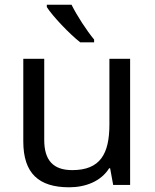

<svg xmlns="http://www.w3.org/2000/svg" viewBox="-20 -786 658 816"><path d="M284 -766H179V-756C202 -719 275 -642 321 -606H380V-618C349 -655 306 -721 284 -766ZM533 -536H445V-257C445 -132 406 -63 287 -63C206 -63 168 -105 168 -191V-536H79V-185C79 -49 145 10 274 10C343 10 409 -15 444 -71H448L461 0H533Z"/></svg>

Font: Noto Sans Gurmukhi UI
Style: Regular
Weight: 400
Designer: Jelle Bosma - Monotype Design Team
Foundry: Monotype Imaging Inc.
Version: Version 2.004